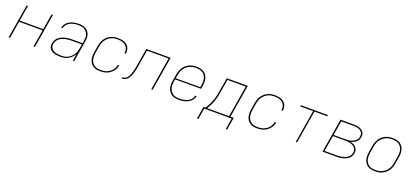

<svg xmlns="http://www.w3.org/2000/svg" viewBox="36 -1559 5928 2759"><g transform="rotate(20 3000.0 -179.0)"><path d="M43 0 129 -520H150L110 -281H470L510 -520H531L445 0H424L467 -262H107L64 0Z M837 8Q813 8 790.5 5.5Q768 3 746.5 -3Q725 -9 706 -20Q687 -31 673.5 -48Q660 -65 656.5 -87.5Q653 -110 657 -134Q661 -159 674.5 -183.5Q688 -208 709.5 -226Q731 -244 756 -255Q781 -266 807 -272.5Q833 -279 859 -281.5Q885 -284 911 -284H1071L1078 -326Q1082 -350 1082 -374.5Q1082 -399 1074 -421Q1066 -443 1051.5 -461Q1037 -479 1017 -490Q997 -501 973 -505Q949 -509 924 -509Q904 -509 884 -507Q864 -505 843.5 -499.5Q823 -494 804.5 -485Q786 -476 769.5 -461.5Q753 -447 741.5 -428.5Q730 -410 726 -390H705Q710 -412 722 -433.5Q734 -455 752 -471.5Q770 -488 791.5 -499Q813 -510 835.5 -516.5Q858 -523 880.5 -525.5Q903 -528 926 -528Q953 -528 979.5 -523Q1006 -518 1029 -506Q1052 -494 1068.5 -474Q1085 -454 1093.5 -429.5Q1102 -405 1102.5 -377.5Q1103 -350 1098 -323L1045 0H1024L1042 -109Q1027 -81 1005 -58Q983 -35 954.5 -19.5Q926 -4 896 2Q866 8 837 8ZM841 -11Q866 -11 892 -15.5Q918 -20 942 -32Q966 -44 986.5 -63Q1007 -82 1022 -105Q1037 -128 1045 -153Q1053 -178 1057 -203L1068 -265H911Q888 -265 864 -263Q840 -261 816.5 -255.5Q793 -250 770 -240.5Q747 -231 727 -215.5Q707 -200 694.5 -178Q682 -156 678 -133Q674 -112 678.5 -92.5Q683 -73 695 -58.5Q707 -44 724 -34.5Q741 -25 760 -20Q779 -15 799.5 -13Q820 -11 841 -11Z M1443 8Q1413 8 1385 2Q1357 -4 1334 -19Q1311 -34 1295.5 -57Q1280 -80 1273 -107.5Q1266 -135 1266.5 -164.5Q1267 -194 1272 -223L1288 -323Q1293 -351 1302 -378Q1311 -405 1327.5 -429.5Q1344 -454 1366.5 -474Q1389 -494 1415.5 -506Q1442 -518 1470 -523Q1498 -528 1526 -528Q1551 -528 1575.5 -524.5Q1600 -521 1622.5 -512Q1645 -503 1663 -488Q1681 -473 1692 -452.5Q1703 -432 1706.5 -407.5Q1710 -383 1706 -357L1705 -355H1684L1685 -357Q1689 -380 1686 -401.5Q1683 -423 1673 -441.5Q1663 -460 1646.5 -473.5Q1630 -487 1610.5 -495Q1591 -503 1569 -506Q1547 -509 1524 -509Q1499 -509 1473 -504.5Q1447 -500 1423.5 -488.5Q1400 -477 1379.5 -458.5Q1359 -440 1344 -417.5Q1329 -395 1321 -370Q1313 -345 1309 -320L1292 -220Q1288 -194 1287.5 -167.5Q1287 -141 1293 -116.5Q1299 -92 1312.5 -71Q1326 -50 1346.5 -36Q1367 -22 1393 -16.5Q1419 -11 1445 -11Q1468 -11 1490.5 -14Q1513 -17 1535 -25.5Q1557 -34 1577.5 -48Q1598 -62 1613.5 -80.5Q1629 -99 1639 -121Q1649 -143 1653 -165H1674Q1670 -140 1659 -115.5Q1648 -91 1630.5 -70.5Q1613 -50 1591 -34Q1569 -18 1544 -8.5Q1519 1 1493.5 4.5Q1468 8 1443 8Z M1769 0 1772 -19Q1787 -19 1802.5 -23.5Q1818 -28 1831.5 -38Q1845 -48 1854 -62Q1863 -76 1870 -90.5Q1877 -105 1882.5 -120Q1888 -135 1892.5 -150.5Q1897 -166 1900.5 -181Q1904 -196 1907 -211.5Q1910 -227 1912.5 -242.5Q1915 -258 1918 -273L1959 -520H2331L2245 0H2224L2307 -501H1977L1938 -270Q1936 -253 1933 -236.5Q1930 -220 1926.5 -203Q1923 -186 1919 -169.5Q1915 -153 1910 -136.5Q1905 -120 1898 -103.5Q1891 -87 1882.5 -71Q1874 -55 1862 -41Q1850 -27 1835 -17.5Q1820 -8 1803 -4Q1786 0 1769 0Z M2646 8Q2617 8 2588 2Q2559 -4 2536 -19Q2513 -34 2497 -57Q2481 -80 2473.5 -107Q2466 -134 2466.5 -164Q2467 -194 2472 -223L2488 -323Q2493 -351 2502.5 -378Q2512 -405 2528 -429.5Q2544 -454 2567 -474Q2590 -494 2617 -506.5Q2644 -519 2672 -523.5Q2700 -528 2727 -528Q2757 -528 2785.5 -522Q2814 -516 2837.5 -501Q2861 -486 2877 -463Q2893 -440 2900.5 -413Q2908 -386 2907.5 -356Q2907 -326 2902 -297L2894 -251H2497L2492 -220Q2488 -193 2487.5 -166.5Q2487 -140 2493.5 -115.5Q2500 -91 2514 -70Q2528 -49 2549 -35.5Q2570 -22 2596 -16.5Q2622 -11 2649 -11Q2669 -11 2689 -13Q2709 -15 2729.5 -20.5Q2750 -26 2770 -35Q2790 -44 2806.5 -58.5Q2823 -73 2835 -91.5Q2847 -110 2851 -130H2872Q2867 -107 2854 -86Q2841 -65 2823 -48.5Q2805 -32 2783 -21Q2761 -10 2738 -3.5Q2715 3 2692 5.5Q2669 8 2646 8ZM2500 -269H2876L2881 -300Q2886 -326 2886.5 -353Q2887 -380 2880.5 -404.5Q2874 -429 2860.5 -450Q2847 -471 2826 -484.5Q2805 -498 2779.5 -503.5Q2754 -509 2727 -509Q2702 -509 2676 -504.5Q2650 -500 2626 -488.5Q2602 -477 2581 -459Q2560 -441 2545 -418.5Q2530 -396 2521.5 -370.5Q2513 -345 2509 -320Z M2985 170 3016 -19H3046Q3070 -54 3088.5 -91.5Q3107 -129 3120.5 -168Q3134 -207 3142 -246.5Q3150 -286 3157 -325L3189 -520H3511L3428 -19H3478L3447 170H3426L3454 0H3034L3006 170ZM3070 -19H3407L3487 -501H3207L3177 -322Q3171 -283 3163 -244Q3155 -205 3142 -166.5Q3129 -128 3111.5 -91Q3094 -54 3070 -19Z M3843 8Q3813 8 3785 2Q3757 -4 3734 -19Q3711 -34 3695.5 -57Q3680 -80 3673 -107.5Q3666 -135 3666.5 -164.5Q3667 -194 3672 -223L3688 -323Q3693 -351 3702 -378Q3711 -405 3727.5 -429.5Q3744 -454 3766.5 -474Q3789 -494 3815.5 -506Q3842 -518 3870 -523Q3898 -528 3926 -528Q3951 -528 3975.5 -524.5Q4000 -521 4022.5 -512Q4045 -503 4063 -488Q4081 -473 4092 -452.5Q4103 -432 4106.5 -407.5Q4110 -383 4106 -357L4105 -355H4084L4085 -357Q4089 -380 4086 -401.5Q4083 -423 4073 -441.5Q4063 -460 4046.5 -473.5Q4030 -487 4010.5 -495Q3991 -503 3969 -506Q3947 -509 3924 -509Q3899 -509 3873 -504.5Q3847 -500 3823.5 -488.5Q3800 -477 3779.5 -458.5Q3759 -440 3744 -417.5Q3729 -395 3721 -370Q3713 -345 3709 -320L3692 -220Q3688 -194 3687.5 -167.5Q3687 -141 3693 -116.5Q3699 -92 3712.5 -71Q3726 -50 3746.5 -36Q3767 -22 3793 -16.5Q3819 -11 3845 -11Q3868 -11 3890.5 -14Q3913 -17 3935 -25.5Q3957 -34 3977.5 -48Q3998 -62 4013.5 -80.5Q4029 -99 4039 -121Q4049 -143 4053 -165H4074Q4070 -140 4059 -115.5Q4048 -91 4030.5 -70.5Q4013 -50 3991 -34Q3969 -18 3944 -8.5Q3919 1 3893.5 4.5Q3868 8 3843 8Z M4434 0 4517 -501H4320L4323 -520H4737L4734 -501H4537L4454 0Z M4843 0 4929 -520H5133Q5154 -520 5175.5 -517.5Q5197 -515 5216.5 -508.5Q5236 -502 5253 -491Q5270 -480 5281.5 -463.5Q5293 -447 5296.5 -426Q5300 -405 5296 -383Q5293 -362 5282 -342Q5271 -322 5253.5 -307.5Q5236 -293 5215 -284Q5194 -275 5173 -270Q5198 -264 5220.5 -253.5Q5243 -243 5259 -225Q5275 -207 5281 -182.5Q5287 -158 5282 -131Q5279 -108 5266.5 -86.5Q5254 -65 5234.5 -49.5Q5215 -34 5192 -24.5Q5169 -15 5146 -9.5Q5123 -4 5100 -2Q5077 0 5054 0ZM4910 -279H5097Q5115 -279 5133.5 -281Q5152 -283 5170 -287.5Q5188 -292 5206 -300Q5224 -308 5239 -320.5Q5254 -333 5263.5 -350.5Q5273 -368 5276 -386Q5279 -404 5276 -422.5Q5273 -441 5262.5 -454.5Q5252 -468 5237 -477.5Q5222 -487 5205 -492Q5188 -497 5169.5 -499Q5151 -501 5133 -501H4947ZM4867 -19H5054Q5074 -19 5095 -20.5Q5116 -22 5137 -27Q5158 -32 5179 -40Q5200 -48 5217.5 -61.5Q5235 -75 5247 -94.5Q5259 -114 5262 -135Q5266 -156 5261 -176.5Q5256 -197 5243.5 -212Q5231 -227 5213 -236.5Q5195 -246 5175 -251.5Q5155 -257 5134.5 -259Q5114 -261 5092 -261H4907Z M5646 8Q5616 8 5587.5 2Q5559 -4 5535.5 -19Q5512 -34 5496.5 -57Q5481 -80 5473.5 -107Q5466 -134 5466.5 -164Q5467 -194 5472 -223L5488 -323Q5493 -351 5502.5 -378Q5512 -405 5528 -430Q5544 -455 5567 -474.5Q5590 -494 5617 -506.5Q5644 -519 5672 -523.5Q5700 -528 5727 -528Q5757 -528 5785.5 -522Q5814 -516 5837.5 -501Q5861 -486 5877 -463Q5893 -440 5900.5 -413Q5908 -386 5907.5 -356Q5907 -326 5902 -297L5885 -197Q5881 -169 5871.5 -142Q5862 -115 5845.5 -90Q5829 -65 5806 -45.5Q5783 -26 5756.5 -13.5Q5730 -1 5701.5 3.5Q5673 8 5646 8ZM5647 -11Q5672 -11 5697.5 -15.5Q5723 -20 5747.5 -31.5Q5772 -43 5793 -61Q5814 -79 5828.5 -101.5Q5843 -124 5852 -149Q5861 -174 5865 -200L5881 -300Q5886 -326 5886.5 -353Q5887 -380 5881 -404.5Q5875 -429 5861 -450Q5847 -471 5826 -484.5Q5805 -498 5779.5 -503.5Q5754 -509 5727 -509Q5702 -509 5676 -504.5Q5650 -500 5626 -488.5Q5602 -477 5581 -459Q5560 -441 5545 -418.5Q5530 -396 5521.5 -371Q5513 -346 5509 -320L5492 -220Q5488 -194 5487.5 -167Q5487 -140 5493 -115.5Q5499 -91 5513 -70Q5527 -49 5547.5 -35.5Q5568 -22 5594 -16.5Q5620 -11 5647 -11Z"/></g></svg>

Font: Iosevka Thin Extended Oblique
Style: Regular
Weight: 100
Width: 7
Italic angle: -9°
Monospace: yes
Designer: Belleve Invis
Foundry: Belleve Invis
Version: Version 32.5.0; ttfautohint (v1.8.4)